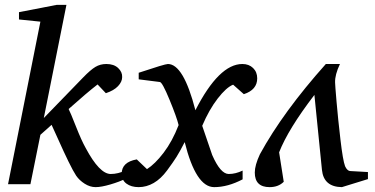

<svg xmlns="http://www.w3.org/2000/svg" viewBox="-20 -757 1542 789"><path d="M497 -23Q471 -10 433.5 1Q396 12 373 12Q350 12 328 -2Q306 -16 293 -35Q281 -53 261.5 -93Q242 -133 219.5 -183.5Q197 -234 192 -244L146 -203L105 0H13L146 -668L58 -677V-707L213 -737H253L160 -272L322 -439Q352 -470 372 -482Q392 -494 417 -494Q448 -494 465.5 -477.5Q483 -461 482 -440Q482 -421 465 -403Q448 -385 415 -374L381 -410Q337 -376 262 -309Q269 -296 292 -237.5Q315 -179 332 -149Q389 -42 435 -42Q465 -42 497 -57Z M1037 -435Q1037 -388 982 -370L938 -409Q910 -398 874.5 -352Q839 -306 811 -240Q848 -130 852 -120Q886 -42 920 -42Q948 -42 977 -56V-20Q916 12 860 12Q785 12 739 -173Q719 -134 705.5 -112.5Q692 -91 666.5 -56.5Q641 -22 611.5 -5Q582 12 550 12Q519 12 499.5 -2.5Q480 -17 480 -43Q480 -91 542 -102L584 -62Q617 -83 652.5 -129.5Q688 -176 714 -243Q706 -276 676.5 -347.5Q647 -419 637 -420L550 -431V-458Q658 -494 670 -494Q734 -494 783 -304Q880 -494 976 -494Q1003 -494 1020 -477.5Q1037 -461 1037 -435Z M1027 -48Q1027 -78 1048 -123Q1143 -297 1319 -494H1377Q1356 -450 1357 -418Q1357 -409 1363 -339Q1369 -269 1379 -183.5Q1389 -98 1398 -74Q1407 -54 1421 -54L1492 -50V-21L1385 12Q1310 11 1303 -59L1272 -367Q1164 -226 1127 -131L1146 -10Q1124 12 1088 12Q1027 12 1027 -48Z"/></svg>

Font: Veleka
Style: Italic
Weight: 400
Italic angle: -12°
Designer: Stefan Peev, Context Ltd, 2016; SIL International, 1997-2014.
Foundry: Stefan Peev, Context Ltd, 2016
Version: Version 1.000